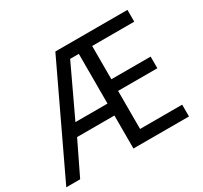

<svg xmlns="http://www.w3.org/2000/svg" viewBox="-148 -914 1175 1114"><g transform="rotate(-30 440.0 -357.0)"><path d="M821 0H449V-221H199L92 0H-1L338 -714H821V-635H539V-412H802V-334H539V-79H821ZM234 -301H449V-634H391Z"/></g></svg>

Font: Noto Sans Mongolian
Style: Regular
Weight: 400
Designer: Monotype Design Team
Foundry: Monotype Imaging Inc.
Version: Version 3.001; ttfautohint (v1.8.4.7-5d5b)